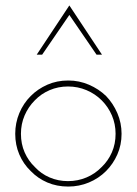

<svg xmlns="http://www.w3.org/2000/svg" viewBox="-20 -680 502 706"><path d="M370 -51Q396 -77 411.5 -112Q427 -147 427 -188Q427 -228 411.5 -264Q396 -300 370 -327Q343 -353 307 -368.5Q271 -384 231 -384Q189 -384 154 -368.5Q119 -353 93 -327Q66 -300 51 -264Q36 -228 36 -188Q36 -147 51 -112Q66 -77 93 -51Q119 -24 154 -9Q189 6 231 6Q271 6 307 -9Q343 -24 370 -51ZM108 -66Q84 -89 70.5 -120Q57 -151 57 -188Q57 -224 70.5 -255.5Q84 -287 108 -311Q131 -335 162.5 -348.5Q194 -362 230 -362Q266 -362 298 -348.5Q330 -335 354 -311Q378 -287 391.5 -255.5Q405 -224 405 -188Q405 -151 391.5 -120Q378 -89 354 -66Q330 -41 298 -27.5Q266 -14 230 -14Q194 -14 162.5 -27.5Q131 -41 108 -66ZM135 -479Q160 -515 185 -552Q210 -589 235 -625Q260 -589 285 -552Q310 -515 335 -479H355Q325 -524 295 -569.5Q265 -615 235 -660Q205 -615 175 -569.5Q145 -524 115 -479Z"/></svg>

Font: Josefin Slab Thin ExtraLight
Style: Regular
Weight: 250
Version: Version 2.000